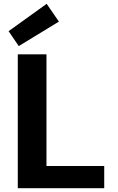

<svg xmlns="http://www.w3.org/2000/svg" viewBox="-20 -984 618 1004"><path d="M73 0V-700H223V-116H525V0ZM78 -743 25 -821 224 -964 288 -871Z"/></svg>

Font: DM Sans 9pt Black
Style: Regular
Weight: 900
Version: Version 4.004;gftools[0.9.30]